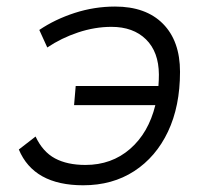

<svg xmlns="http://www.w3.org/2000/svg" viewBox="-20 -547 626 577"><path d="M230 9.8Q81.5 9.8 36.6 -97.7L86.9 -136.7Q108.4 -90.8 145.3 -71Q182.1 -51.3 236.8 -51.3Q315.4 -51.3 370.8 -99.4Q426.3 -147.5 446.8 -231H202.6L207.5 -288.6H456.1Q457.5 -305.7 457.5 -323.2Q457 -391.1 418.7 -428.7Q380.4 -466.3 314.9 -466.3Q265.1 -466.3 214.6 -449.5Q164.1 -432.6 122.1 -404.3L98.1 -457Q145 -488.8 204.3 -508.1Q263.7 -527.3 325.7 -527.3Q418.5 -527.3 469.7 -475.6Q521 -423.8 521 -331.1Q521 -228 484.9 -151.6Q448.7 -75.2 383.3 -32.7Q317.9 9.8 230 9.8Z"/></svg>

Font: Cascadia Mono Light
Style: Italic
Weight: 300
Italic angle: -10°
Monospace: yes
Designer: Aaron Bell
Foundry: Saja Typeworks
Version: Version 2404.023; ttfautohint (v1.8.4)